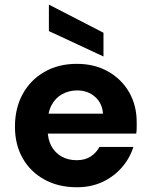

<svg xmlns="http://www.w3.org/2000/svg" viewBox="-20 -777 634 809"><path d="M304 12Q227 12 168 -20Q109 -52 76 -109.5Q43 -167 43 -243Q43 -321 75.5 -380.5Q108 -440 167 -474Q226 -508 304 -508Q378 -508 435 -476Q492 -444 524 -388.5Q556 -333 556 -262Q556 -252 556 -239.5Q556 -227 554 -214H143V-298H414Q411 -342 380.5 -369Q350 -396 305 -396Q271 -396 242.5 -380.5Q214 -365 197.5 -334.5Q181 -304 181 -257V-228Q181 -190 196.5 -161.5Q212 -133 239.5 -117.5Q267 -102 303 -102Q338 -102 362 -117.5Q386 -133 399 -158H542Q527 -110 493.5 -71.5Q460 -33 412 -10.5Q364 12 304 12ZM416 -539 186 -646V-757H187L416 -639Z"/></svg>

Font: DM Sans 28pt ExtraBold
Style: Regular
Weight: 800
Version: Version 4.004;gftools[0.9.30]